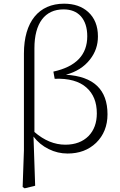

<svg xmlns="http://www.w3.org/2000/svg" viewBox="-20 -820 654 1043"><path d="M171 189 162 -78C184 -49 212 -26 245 -10C277 6 311 14 347 14C410 14 461 -5 502 -44C543 -84 564 -136 564 -199C564 -333 489 -405 338 -414C394 -429 438 -457 469 -497C498 -534 512 -575 512 -622C512 -679 494 -723 459 -755C426 -785 382 -800 328 -800C191 -800 110 -702 110 -529V-4L103 196L114 203ZM335 -34C276 -34 220 -57 167 -103V-558C167 -694 224 -769 325 -769C365 -769 396 -757 419 -732C442 -706 454 -670 454 -623C454 -522 393 -458 270 -431L277 -392C353 -395 411 -379 450 -344C487 -311 506 -265 506 -204C506 -153 491 -112 461 -81C430 -50 388 -34 335 -34Z"/></svg>

Font: AllPunType ExtraLight
Style: Regular
Weight: 280
Version: 1.0